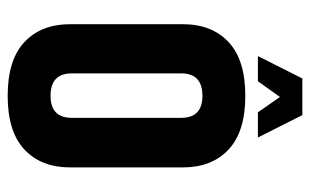

<svg xmlns="http://www.w3.org/2000/svg" viewBox="-170 -608 789 488"><g transform="rotate(90 224.0 -364.5)"><path d="M227 -682 187 -626H123L180 -739H273L330 -626H266ZM280 -153V-431Q280 -485 224 -485Q167 -485 167 -431V-153Q167 -99 224 -99Q280 -99 280 -153ZM42 -149V-435Q42 -509 87.5 -551.5Q133 -594 224 -594Q315 -594 360.5 -551.5Q406 -509 406 -435V-149Q406 -75 360.5 -32.5Q315 10 224 10Q133 10 87.5 -32.5Q42 -75 42 -149Z"/></g></svg>

Font: Khand ExtraBold
Style: Regular
Weight: 800
Designer: Sanchit Sawaria and Jyotish Sonowal (Devanagari), Satya Rajpurohit (Latin)
Foundry: Indian Type Foundry
Version: Version 2.000;PS 1.0;hotconv 1.0.79;makeotf.lib2.5.61930